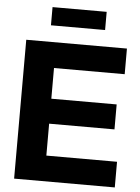

<svg xmlns="http://www.w3.org/2000/svg" viewBox="-60 -956 731 1002"><g transform="rotate(5 305.5 -454.5)"><path d="M52.3 -727.5H579.7V-593.2H209.4V-432.4H551.7V-301.6H209.4V-134.4H579.7V0H52.3ZM457.7 -813.9H174.1V-909.2H457.7Z"/></g></svg>

Font: Intratopia Thin
Style: Regular
Weight: 100
Designer: Rasmus Andersson
Foundry: rsms
Version: Version 3.000;Glyphs 3.2.3 (3260)